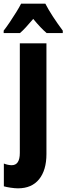

<svg xmlns="http://www.w3.org/2000/svg" viewBox="-54 -786 362 1046"><path d="M44 240Q27 240 3.5 236.5Q-20 233 -33 229V105Q-10 114 10 114Q54 114 54 47V-550H199V53Q199 141 159 190.5Q119 240 44 240ZM193 -766Q210 -733 234.5 -695.5Q259 -658 288 -619V-606H200Q169 -632 127 -683Q106 -658 87.5 -638Q69 -618 55 -606H-34V-619Q-19 -638 -0.5 -665.5Q18 -693 35 -720.5Q52 -748 61 -766Z"/></svg>

Font: Noto Sans ExtraCondensed ExtraBold
Style: Regular
Weight: 800
Width: 2
Designer: Monotype Design Team
Foundry: Monotype Imaging Inc.
Version: Version 2.013; ttfautohint (v1.8.4.7-5d5b)